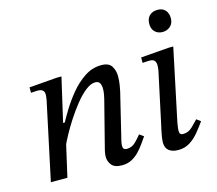

<svg xmlns="http://www.w3.org/2000/svg" viewBox="-97 -787 1038 919"><g transform="rotate(-15 421.5 -327.5)"><path d="M400 10Q363 10 348.5 -8.5Q334 -27 334 -49Q334 -61 336.5 -72.5Q339 -84 340 -88L399 -319Q399 -319 402.5 -335.5Q406 -352 406 -367Q406 -384 400 -395.5Q394 -407 377 -407Q355 -407 329 -386.5Q303 -366 277 -333.5Q251 -301 228 -265.5Q205 -230 188 -198.5Q171 -167 163 -149L182 -249Q196 -276 219.5 -314.5Q243 -353 274 -390.5Q305 -428 343.5 -453.5Q382 -479 427 -479Q464 -479 477.5 -457Q491 -435 491 -408Q491 -383 487.5 -364Q484 -345 482 -334L426 -103Q426 -103 424.5 -95.5Q423 -88 423 -79Q423 -60 442 -60Q468 -60 486.5 -79Q505 -98 516 -112L537 -97Q527 -83 514.5 -65Q502 -47 485.5 -29.5Q469 -12 448 -1Q427 10 400 10ZM131 0H49L130 -380Q130 -380 132 -391Q134 -402 134 -413Q134 -426 126 -433Q118 -440 101 -440Q91 -440 79.5 -439Q68 -438 68 -438V-465L207 -476H229L179 -259H190Z M679 9Q649 9 632.5 -4.5Q616 -18 616 -44Q616 -57 619.5 -77.5Q623 -98 633 -142L684 -380Q684 -380 685.5 -389Q687 -398 687 -411Q687 -421 681 -430.5Q675 -440 655 -440Q642 -440 631.5 -439Q621 -438 621 -438V-465L761 -476H783L708 -120Q708 -120 705.5 -104.5Q703 -89 703 -78Q703 -59 721 -59Q747 -59 767 -78.5Q787 -98 799 -111L819 -96Q802 -72 782 -47.5Q762 -23 737 -7Q712 9 679 9ZM752 -556Q730 -556 715 -570Q700 -584 700 -610Q700 -636 715 -650.5Q730 -665 755 -665Q780 -665 793.5 -650Q807 -635 807 -610Q807 -585 791 -570.5Q775 -556 752 -556Z"/></g></svg>

Font: STIX Two Text
Style: Italic
Weight: 400
Italic angle: -12°
Designer: Ross Mills, John Hudson & Paul Hanslow, Tiro Typeworks Ltd; with prior portions MicroPress Inc. and Coen Hoffman, Elsevi
Foundry: Tiro Typeworks Ltd
Version: Version 2.13 b171